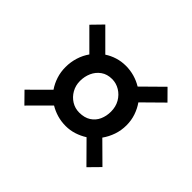

<svg xmlns="http://www.w3.org/2000/svg" viewBox="-131 -878 1000 1000"><g transform="rotate(45 369.0 -378.0)"><path d="M189.5 -244.5Q171 -271.5 160.5 -303.8Q150 -336 150 -372.5Q150 -409.5 160.8 -444Q171.5 -478.5 191.5 -506.5L82 -616L140 -675.5L251 -564.5Q276 -581 305.5 -590.2Q335 -599.5 368 -599.5Q400.5 -599.5 431 -590.8Q461.5 -582 487.5 -566L598.5 -675.5L656.5 -617L548.5 -510.5Q567.5 -483.5 578.5 -451Q589.5 -418.5 589.5 -382.5Q589.5 -345 577.8 -310.8Q566 -276.5 545.5 -248L654.5 -140L596 -80.5L486 -191.5Q460 -175 430 -165.2Q400 -155.5 368 -155.5Q335 -155.5 305 -164.2Q275 -173 249.5 -188.5L140.5 -79L82.5 -138ZM368 -255Q406.5 -255 432 -271.5Q457.5 -288 469.8 -315.5Q482 -343 482 -375.5Q482 -411.5 466 -439.5Q450 -467.5 423.2 -483.8Q396.5 -500 366 -500Q330 -500 305 -482.2Q280 -464.5 267.2 -436Q254.5 -407.5 254.5 -374.5Q254.5 -341.5 270 -314.2Q285.5 -287 311.2 -271Q337 -255 368 -255Z"/></g></svg>

Font: Merriweather 24pt SemiCondensed
Style: Bold
Weight: 700
Width: 4
Designer: Eben Sorkin
Foundry: Eben Sorkin
Version: Version 2.100